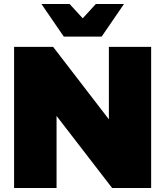

<svg xmlns="http://www.w3.org/2000/svg" viewBox="-20 -934 821 954"><path d="M485 -752 596 -914H456L391 -843L326 -914H186L297 -752ZM521 -701V-341L244 -701H50V0H261V-358L537 0H731V-701Z"/></svg>

Font: Montserrat arm Black
Style: Regular
Weight: 900
Designer: Julieta Ulanovsky
Foundry: Julieta Ulanovsky
Version: Version 6.000;PS 006.000;hotconv 1.0.88;makeotf.lib2.5.64775